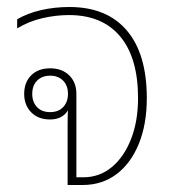

<svg xmlns="http://www.w3.org/2000/svg" viewBox="-20 -528 496 548"><path d="M173 0V-176Q173 -201 174 -213Q158 -187 123 -187Q89 -187 69 -207.5Q49 -228 49 -260Q49 -293 69 -313Q89 -333 123 -333Q157 -333 177.5 -313Q198 -293 198 -260V-22H218Q264 -22 299 -51Q334 -80 354 -131Q374 -182 374 -248Q374 -363 323 -424Q272 -485 177 -485Q139 -485 100.5 -476Q62 -467 29 -447V-473Q58 -490 96.5 -499Q135 -508 178 -508Q285 -508 342 -441Q399 -374 399 -248Q399 -173 376 -117Q353 -61 312 -30.5Q271 0 216 0ZM123 -208Q147 -208 160.5 -222.5Q174 -237 174 -260Q174 -284 160 -298Q146 -312 123 -312Q100 -312 86 -298Q72 -284 72 -260Q72 -237 85.5 -222.5Q99 -208 123 -208Z"/></svg>

Font: Noto Sans Thai Looped UI Thin
Style: Regular
Weight: 100
Designer: Cadson Demak Team
Foundry: Cadson Demak Co., Ltd.
Version: Version 1.000; ttfautohint (v1.8.4.7-5d5b)